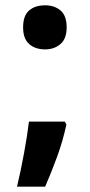

<svg xmlns="http://www.w3.org/2000/svg" viewBox="-20 -554 338 723"><path d="M67 -451Q67 -495 89.5 -514.5Q112 -534 150 -534Q185 -534 208 -514.5Q231 -495 231 -451Q231 -408 207.5 -388Q184 -368 150 -368Q113 -368 90 -388Q67 -408 67 -451ZM224 -96 230 -85Q217 -24 195.5 35Q174 94 150 149H44Q58 91 70.5 23Q83 -45 89 -96Z"/></svg>

Font: Noto Sans Sinhala SemiCondensed
Style: Bold
Weight: 700
Width: 4
Designer: Jelle Bosma - Monotype Design Team
Foundry: Monotype Imaging Inc.
Version: Version 2.006; ttfautohint (v1.8.4.7-5d5b)